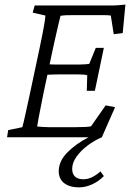

<svg xmlns="http://www.w3.org/2000/svg" viewBox="-20 -597 572 835"><path d="M357.4 -202.1 359.4 -269.5Q354.5 -271.5 344.7 -272.5Q335 -273.4 320.3 -273.4H236.3Q225.6 -273.4 210 -272.9Q194.3 -272.5 174.8 -271.5L185.5 -317.4Q204.1 -316.4 218.8 -316.4Q233.4 -316.4 244.1 -316.4H327.1Q341.8 -316.4 351.6 -317.4Q361.3 -318.4 368.2 -319.3L396.5 -388.7H431.6L392.6 -202.1ZM208 -375 168.9 -190.4Q165 -171.9 159.2 -141.6Q153.3 -111.3 147.9 -84Q142.6 -56.6 141.6 -46.9Q154.3 -45.9 166 -44.9Q177.7 -43.9 191.4 -43.9H306.6Q335.9 -43.9 353 -44.9Q370.1 -45.9 376 -47.9L439.5 -138.7L480.5 -130.9L422.9 0Q390.6 13.7 361.3 35.6Q332 57.6 313 84Q293.9 110.4 293.9 137.7Q293.9 159.2 306.2 170.9Q318.4 182.6 342.8 182.6Q361.3 182.6 379.9 173.8Q398.4 165 417 148.4L431.6 168.9Q408.2 192.4 379.9 205.1Q351.6 217.8 324.2 217.8Q293 217.8 272.9 208Q252.9 198.2 244.1 182.6Q235.4 167 235.4 148.4Q235.4 103.5 273.4 65.4Q311.5 27.3 365.2 0H10.7L15.6 -31.2L77.1 -43.9Q80.1 -53.7 83.5 -68.8Q86.9 -84 92.8 -110.4Q98.6 -136.7 108.4 -181.6L151.4 -383.8Q166 -453.1 171.4 -484.9Q176.8 -516.6 177.7 -529.3L122.1 -542L130.9 -573.2H452.1Q462.9 -573.2 471.7 -573.2Q480.5 -573.2 493.2 -574.2Q505.9 -575.2 525.4 -577.1L513.7 -453.1L474.6 -448.2L461.9 -529.3Q458 -530.3 448.7 -530.8Q439.5 -531.2 428.7 -531.2H300.8Q282.2 -531.2 269.5 -530.8Q256.8 -530.3 243.2 -528.3Q242.2 -526.4 238.3 -508.8Q234.4 -491.2 228.5 -466.8Q222.7 -442.4 217.3 -417.5Q211.9 -392.6 208 -375Z"/></svg>

Font: Crimson Pro ExtraLight
Style: Italic
Weight: 250
Italic angle: -12°
Designer: Jacques Le Bailly
Foundry: Baron von Fonthausen
Version: Version 1.003